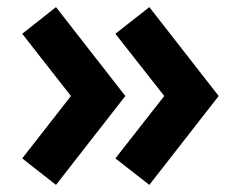

<svg xmlns="http://www.w3.org/2000/svg" viewBox="-20 -549 666 540"><path d="M137.5 -29 42.5 -103.5 179.5 -279 42.5 -454 137.5 -529 332.5 -279ZM400 -29 304.5 -103.5 442 -279 304.5 -454 400 -529 595 -279Z"/></svg>

Font: Spartan Thin ExtraBold
Style: Regular
Weight: 800
Version: Version 1.004